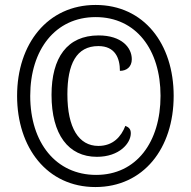

<svg xmlns="http://www.w3.org/2000/svg" viewBox="-20 -745 770 775"><path d="M365 10C559 10 681 -146 681 -358C681 -568 561 -725 366 -725C172 -725 49 -568 49 -358C49 -149 170 10 365 10ZM368 -39C206 -39 102 -169 102 -358C102 -544 203 -676 366 -676C529 -676 628 -545 628 -358C628 -172 531 -39 368 -39ZM371 -112C462 -112 508 -167 508 -207C508 -223 501 -231 486 -237C469 -193 436 -156 377 -156C298 -156 252 -229 252 -364C252 -486 288 -559 377 -559C445 -559 464 -510 464 -459C491 -459 512 -475 512 -506C512 -553 471 -602 378 -602C251 -602 188 -512 188 -362C188 -202 256 -112 371 -112Z"/></svg>

Font: Noto Serif Condensed Semi
Style: Regular
Weight: 600
Width: 3
Designer: Monotype Design Team
Foundry: Monotype Imaging Inc.
Version: Version 1.002